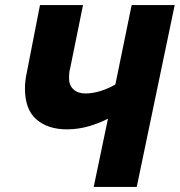

<svg xmlns="http://www.w3.org/2000/svg" viewBox="-20 -734 706 754"><path d="M348 0 404 -268Q370 -250 328 -238Q286 -226 243 -226Q168 -226 123 -265Q78 -304 78 -387Q78 -416 85 -448L137 -714H306L256 -468Q253 -457 252 -447Q251 -437 251 -428Q251 -399 268.5 -383Q286 -367 316 -367Q344 -367 374.5 -376.5Q405 -386 433 -402L497 -714H666L517 0Z"/></svg>

Font: Noto Sans Disp ExtBd
Style: Italic
Weight: 800
Italic angle: -12°
Designer: Monotype Design Team
Foundry: Monotype Imaging Inc.
Version: Version 2.000;GOOG;noto-source:20170915:90ef993387c0